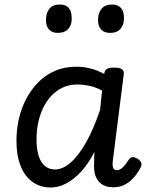

<svg xmlns="http://www.w3.org/2000/svg" viewBox="-20 -815 664 852"><path d="M205 17Q159 17 124.5 -7.5Q90 -32 71.5 -78.5Q53 -125 53 -191Q53 -240 64 -288Q75 -336 97 -377.5Q119 -419 151 -451Q183 -483 225 -501Q267 -519 319 -519Q351 -519 382 -511Q413 -503 442 -487L443 -490Q445 -504 455.5 -509.5Q466 -515 486 -515Q512 -515 521.5 -507.5Q531 -500 529 -484L481 -105Q479 -89 480 -79Q481 -69 486 -64.5Q491 -60 499 -60Q508 -60 516.5 -65.5Q525 -71 533.5 -81.5Q542 -92 552 -107Q558 -116 566.5 -117.5Q575 -119 588 -112Q602 -104 606 -94.5Q610 -85 605 -74Q595 -53 578 -32Q561 -11 537.5 2.5Q514 16 484 16Q456 16 438.5 6.5Q421 -3 411 -19.5Q401 -36 398.5 -57.5Q396 -79 398 -102Q398 -111 398 -121Q398 -131 399 -141Q372 -88 339.5 -53Q307 -18 273 -0.5Q239 17 205 17ZM142 -197Q142 -157 150.5 -127Q159 -97 177.5 -80Q196 -63 224 -63Q259 -63 294.5 -94.5Q330 -126 363 -185Q396 -244 424 -327L433 -413Q403 -429 375.5 -434.5Q348 -440 323 -440Q288 -440 259.5 -427Q231 -414 209 -391Q187 -368 172 -337Q157 -306 149.5 -270.5Q142 -235 142 -197ZM236 -669Q212 -669 198 -683.5Q184 -698 184 -727Q184 -757 199 -776Q214 -795 246 -795Q271 -795 284.5 -780.5Q298 -766 298 -736Q300 -707 284 -688Q268 -669 236 -669ZM469 -669Q443 -669 429 -683.5Q415 -698 415 -727Q415 -757 430.5 -776Q446 -795 478 -795Q502 -795 516 -780.5Q530 -766 530 -736Q531 -707 515.5 -688Q500 -669 469 -669Z"/></svg>

Font: Playwrite GB S
Style: Italic
Weight: 400
Italic angle: -7°
Designer: Veronika Burian, José Scaglione
Foundry: TypeTogether
Version: Version 1.000